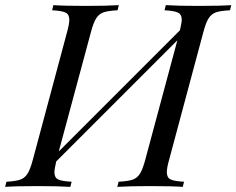

<svg xmlns="http://www.w3.org/2000/svg" viewBox="-55 -728 921 748"><path d="M846 -708 841 -688Q804 -686 786.5 -680Q769 -674 758 -657Q747 -640 737 -602L604 -106Q595 -75 595 -57Q595 -36 609.5 -29Q624 -22 662 -20L657 0Q615 -3 529 -3Q449 -3 402 0L407 -20Q444 -22 461.5 -28Q479 -34 490 -51Q501 -68 511 -106L636 -571L164 -99Q157 -68 157 -57Q157 -36 171.5 -29Q186 -22 224 -20L219 0Q173 -3 92 -3Q7 -3 -35 0L-30 -20Q6 -22 23.5 -28Q41 -34 52 -51Q63 -68 73 -106L206 -602Q215 -634 215 -651Q215 -672 200.5 -679Q186 -686 148 -688L153 -708Q195 -705 281 -705Q362 -705 408 -708L403 -688Q366 -686 348.5 -680Q331 -674 320 -657Q309 -640 299 -602L174 -138L646 -610Q653 -640 653 -651Q653 -672 638 -679Q623 -686 586 -688L591 -708Q638 -705 718 -705Q804 -705 846 -708Z"/></svg>

Font: Playfair Display
Style: Italic
Weight: 400
Italic angle: -14°
Designer: Claus Eggers Sørensen
Foundry: Claus Eggers Sørensen
Version: Version 1.200; ttfautohint (v1.6)